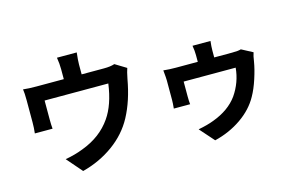

<svg xmlns="http://www.w3.org/2000/svg" viewBox="-108 -1085 2216 1444"><g transform="rotate(-15 1000.0 -363.0)"><path d="M822 -659 909 -606Q900 -582 889 -526Q860 -362 796 -243Q737 -133 630 -55.5Q523 22 388 57L284 -63Q359 -76 425 -102Q572 -157 652 -273Q719 -369 741 -530H245V-384Q245 -340 248 -310H110Q115 -352 115 -394V-567Q115 -623 110 -653Q152 -648 212 -648H426V-725Q426 -768 418 -817H572Q565 -757 565 -725V-648H739Q791 -648 822 -659Z M1770 -520 1857 -474Q1848 -449 1842 -406Q1833 -350 1809.5 -277.5Q1786 -205 1757 -154Q1709 -66 1616 -1.5Q1523 63 1407 91L1308 -21Q1381 -35 1430 -54Q1557 -101 1622 -191Q1687 -285 1697 -397H1292V-280Q1292 -244 1295 -220H1168Q1172 -260 1172 -287V-439Q1172 -458 1166 -518Q1211 -513 1262 -513H1433V-566Q1433 -600 1426 -640H1566Q1561 -598 1561 -566V-513H1700Q1750 -513 1770 -520Z"/></g></svg>

Font: Noto Sans Korean Bold
Style: Bold
Weight: 700
Designer: Ryoko NISHIZUKA  (kana & ideographs); Paul D. Hunt (Latin, Greek & Cyrillic); Wenlong ZHANG  (bopomofo); Sandoll Communi
Foundry: Adobe Systems Incorporated
Version: Version 1.000;PS 1;hotconv 1.0.78;makeotf.lib2.5.61930